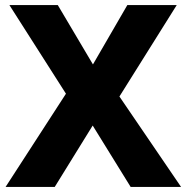

<svg xmlns="http://www.w3.org/2000/svg" viewBox="-20 -734 734 754"><path d="M691 0H493L344 -241L195 0H2L239 -366L17 -714H207L345 -481L480 -714H674L449 -355Z"/></svg>

Font: Noto Sans Canadian Aboriginal ExtraBold
Style: Regular
Weight: 800
Designer: Monotype Design Team, Typotheque's Kevin King
Foundry: Monotype Imaging Inc.
Version: Version 2.004; ttfautohint (v1.8.4.7-5d5b)